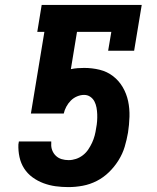

<svg xmlns="http://www.w3.org/2000/svg" viewBox="-20 -755 640 783"><path d="M259 8Q232 8 206.5 4.5Q181 1 157 -8Q133 -17 112.5 -32Q92 -47 78.5 -68Q65 -89 59.5 -114.5Q54 -140 55 -166L57 -178H189V-169Q188 -155 193 -142Q198 -129 208 -119.5Q218 -110 231.5 -106Q245 -102 260 -102Q275 -102 290 -107Q305 -112 318 -122Q331 -132 340 -145.5Q349 -159 355.5 -173Q362 -187 366 -202Q370 -217 372 -232Q375 -247 376 -261Q377 -275 376.5 -289Q376 -303 373.5 -316.5Q371 -330 365 -341.5Q359 -353 348 -360.5Q337 -368 323 -368Q309 -368 294.5 -362Q280 -356 269 -345Q258 -334 250.5 -320Q243 -306 240 -292H106L161 -625H132L150 -735H558L527 -548H421L434 -625H294L269 -473Q283 -476 296.5 -477Q310 -478 323 -478Q356 -478 386.5 -470.5Q417 -463 441 -444.5Q465 -426 480.5 -399.5Q496 -373 502.5 -342.5Q509 -312 508 -279Q507 -246 502 -214Q497 -185 488.5 -156.5Q480 -128 463.5 -101.5Q447 -75 424.5 -53Q402 -31 374.5 -17Q347 -3 317.5 2.5Q288 8 259 8Z"/></svg>

Font: Iosevka Etoile Extrabold
Style: Italic
Weight: 800
Italic angle: -9°
Designer: Belleve Invis
Foundry: Belleve Invis
Version: Version 22.1.2; ttfautohint (v1.8.4)